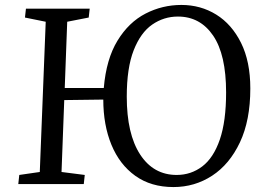

<svg xmlns="http://www.w3.org/2000/svg" viewBox="-20 -745 1074 777"><path d="M240 -340 229 -49 323 -37 319 0H54L58 -37L141 -49L165 -657L81 -674L85 -710H343L339 -674L252 -657L242 -389H400Q410 -506 455.5 -580.5Q501 -655 569 -690Q637 -725 714 -725Q792 -725 855 -686Q918 -647 955.5 -571.5Q993 -496 993 -387Q993 -258 951 -169Q909 -80 838.5 -34Q768 12 682 12Q591 12 527.5 -33.5Q464 -79 431 -159Q398 -239 398 -342ZM493 -354Q493 -203 547 -120Q601 -37 695 -37Q753 -37 798.5 -71.5Q844 -106 869.5 -180Q895 -254 895 -371Q895 -524 842.5 -601Q790 -678 700 -678Q643 -678 596 -645.5Q549 -613 521 -541.5Q493 -470 493 -354Z"/></svg>

Font: Literata 36pt
Style: Italic
Weight: 400
Italic angle: -2°
Designer: Latin by Veronika Burian and Jose Scaglione. Greek by Irene Vlachou. Cyrillic by Vera Evstafieva
Foundry: TypeTogether
Version: Version 3.002